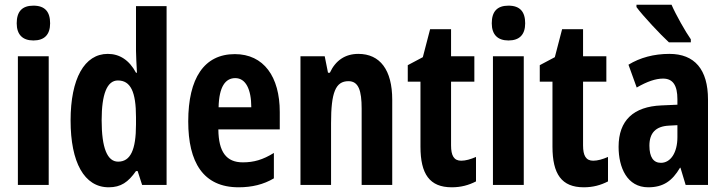

<svg xmlns="http://www.w3.org/2000/svg" viewBox="-20 -786 3084 816"><path d="M122 -762C74 -762 51 -737 51 -687C51 -639 76 -614 122 -614C169 -614 193 -639 193 -687C193 -736 171 -762 122 -762ZM187 -547H56V0H187Z M442 10C494 10 525 -12 558 -59H565L584 0H688V-760H558V-570C558 -549 560 -519 562 -477H558C529 -531 488 -557 438 -557C339 -557 280 -452 280 -274C280 -96 338 10 442 10ZM482 -99C436 -99 412 -157 412 -275C412 -386 435 -444 481 -444C535 -444 558 -396 558 -288V-257C558 -148 534 -99 482 -99Z M978 -556C848 -556 780 -454 780 -270C780 -97 843 10 994 10C1051 10 1100 -2 1144 -28V-136C1097 -107 1059 -96 1012 -96C942 -96 909 -140 908 -236H1169V-310C1169 -460 1101 -556 978 -556ZM980 -454C1024 -454 1048 -407 1048 -330H909C911 -418 938 -454 980 -454Z M1503 -557C1447 -557 1406 -529 1382 -477H1374L1360 -547H1257V0H1387V-263C1387 -393 1406 -441 1461 -441C1504 -441 1517 -401 1517 -324V0H1647V-362C1647 -489 1595 -557 1503 -557Z M1940 -103C1909 -103 1897 -125 1897 -168V-439H1996V-547H1897V-662H1808L1777 -543L1713 -509V-439H1767V-163C1767 -46 1806 10 1900 10C1939 10 1972 1 2003 -15V-119C1980 -109 1959 -103 1940 -103Z M2141 -762C2093 -762 2070 -737 2070 -687C2070 -639 2095 -614 2141 -614C2188 -614 2212 -639 2212 -687C2212 -736 2190 -762 2141 -762ZM2206 -547H2075V0H2206Z M2501 -103C2470 -103 2458 -125 2458 -168V-439H2557V-547H2458V-662H2369L2338 -543L2274 -509V-439H2328V-163C2328 -46 2367 10 2461 10C2500 10 2533 1 2564 -15V-119C2541 -109 2520 -103 2501 -103Z M2834 -766H2685V-756C2711 -720 2788 -638 2823 -606H2916V-619C2894 -650 2852 -724 2834 -766ZM2825 -557C2759 -557 2700 -541 2651 -511L2686 -414C2731 -440 2767 -452 2798 -452C2840 -452 2859 -423 2859 -364V-341L2791 -338C2673 -333 2609 -275 2609 -162C2609 -74 2645 10 2735 10C2799 10 2837 -17 2870 -73H2872L2894 0H2989V-363C2989 -491 2932 -557 2825 -557ZM2822 -252 2859 -254V-203C2859 -137 2830 -94 2789 -94C2757 -94 2740 -118 2740 -167C2740 -221 2767 -249 2822 -252Z"/></svg>

Font: Noto Sans Georgian ExtraCondensed Bold
Style: Regular
Weight: 700
Width: 2
Designer: Monotype Design Team, Akaki Razmadze
Foundry: Google LLC
Version: Version 2.005